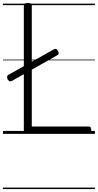

<svg xmlns="http://www.w3.org/2000/svg" viewBox="-20 -910 665 1305"><path d="M169 0Q142 0 142 -23V-871Q142 -881 148.5 -885.5Q155 -890 169 -890Q184 -890 190 -885.5Q196 -881 196 -871V-50H584Q592 -50 596 -44.5Q600 -39 600 -25Q600 -11 596 -5.5Q592 0 584 0ZM61 -360Q52 -355 45.5 -357.5Q39 -360 32 -370Q28 -380 28 -388Q28 -396 38 -402L345 -574Q355 -580 361.5 -577Q368 -574 374 -565Q386 -543 370 -535ZM0 365H625V375H0ZM0 -20H625V0H0ZM0 -505H625V-500H0ZM0 -885H625V-875H0Z"/></svg>

Font: Playwrite GB J Guides
Style: Regular
Weight: 400
Designer: Veronika Burian, José Scaglione
Foundry: TypeTogether
Version: Version 1.003